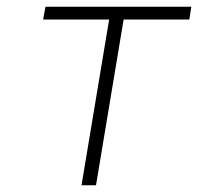

<svg xmlns="http://www.w3.org/2000/svg" viewBox="-20 -550 640 570"><path d="M222 0 304 -492H108L115 -530H548L542 -492H347L265 0Z"/></svg>

Font: Iosevka Curly XLtExObl
Style: Regular
Weight: 200
Width: 7
Italic angle: -9°
Monospace: yes
Designer: Belleve Invis
Foundry: Belleve Invis
Version: Version 11.0.1; ttfautohint (v1.8.3)